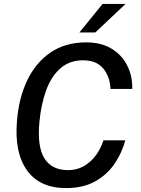

<svg xmlns="http://www.w3.org/2000/svg" viewBox="-20 -949 717 979"><path d="M316.5 10Q183 10 118 -80Q53 -170 66.5 -332Q75.5 -448 118.5 -538.5Q161.5 -629 237.2 -681Q313 -733 420 -733Q494 -733 546.8 -702Q599.5 -671 627.5 -617.2Q655.5 -563.5 654.5 -495.5H543.5Q541 -557 506.8 -599.2Q472.5 -641.5 403.5 -641.5Q334 -641.5 287.5 -600.2Q241 -559 215.2 -488Q189.5 -417 181 -328Q169 -201.5 206.5 -141.5Q244 -81.5 327 -81.5Q372.5 -81.5 408.5 -102.5Q444.5 -123.5 469.5 -158Q494.5 -192.5 507.5 -233.5H619Q602 -170 564.2 -114.2Q526.5 -58.5 465.2 -24.2Q404 10 316.5 10ZM503 -929H620L466 -783.5H385Z"/></svg>

Font: Public Sans Medium
Style: Italic
Weight: 500
Italic angle: -8°
Designer: The Public Sans project authors (U.S. Web Design System). Libre Franklin designed by Pablo Impallari and Rodrigo Fuenzal
Version: Version 1.007; ttfautohint (v1.8.1) -l 8 -r 50 -G 200 -x 14 